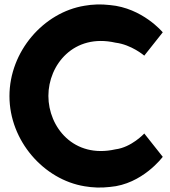

<svg xmlns="http://www.w3.org/2000/svg" viewBox="-20 -848 775 873"><path d="M23 -411C23 -208 179 -31 365 -1C400 5 439 7 480 2C628 -10 720 -135 720 -135L636 -241C636 -241 578 -178 505 -169C315 -126 200 -270 200 -412C200 -553 315 -697 505 -654C578 -645 636 -595 636 -595L720 -701C720 -701 628 -812 480 -825C439 -830 399 -828 365 -822C178 -792 23 -614 23 -411Z"/></svg>

Font: Rabbid Highway Sign IV
Style: Bd
Weight: 400
Foundry: Cannot Into Space Fonts
Version: Version 0.277